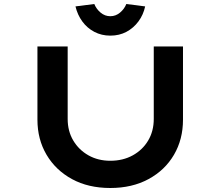

<svg xmlns="http://www.w3.org/2000/svg" viewBox="-20 -933 1101 959"><path d="M531 6Q421 6 339.5 -38.5Q258 -83 212.5 -160Q167 -237 167 -335V-701H318V-339Q318 -278 346 -231Q374 -184 422 -157Q470 -130 531 -130Q594 -130 643 -157Q692 -184 720 -231Q748 -278 748 -339V-701H894V-335Q894 -237 849 -160Q804 -83 722 -38.5Q640 6 531 6ZM531 -755Q487 -755 451 -774Q415 -793 391 -826Q367 -859 357 -901L451 -913Q461 -888 482.5 -870Q504 -852 531 -852Q558 -852 579.5 -870Q601 -888 611 -913L705 -901Q696 -859 671.5 -826Q647 -793 611.5 -774Q576 -755 531 -755Z"/></svg>

Font: Lexend Zetta SemiBold
Style: Regular
Weight: 600
Designer: Bonnie Shaver-Troup, Thomas Jockin
Foundry: Lexend
Version: Version 1.007